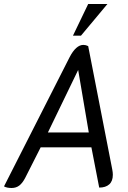

<svg xmlns="http://www.w3.org/2000/svg" viewBox="-34 -930 641 958"><path d="M-14 0 313 -644Q345 -706 382 -706Q394 -706 406 -700L526 -85Q529 -70 529 -58Q529 -26 511 -10Q493 6 461 6L422 -195H169L92 -43Q78 -16 62 -4Q46 8 24 8Q0 8 -14 0ZM409 -269 356 -581 205 -269ZM406 -910H502L370 -752H330Z"/></svg>

Font: Thasadith
Style: Bold Italic
Weight: 700
Italic angle: -9°
Designer: Cadson Demak Co.,Ltd.
Foundry: Cadson Demak Co.,Ltd.
Version: Version 1.000; ttfautohint (v1.6)